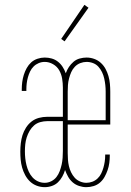

<svg xmlns="http://www.w3.org/2000/svg" viewBox="-20 -766 540 794"><path d="M165 8Q148 8 132 2Q116 -4 104 -15.5Q92 -27 84 -42Q76 -57 71.5 -73Q67 -89 65.5 -105.5Q64 -122 64 -139Q64 -156 66 -173.5Q68 -191 73 -207Q78 -223 87.5 -238Q97 -253 110.5 -263.5Q124 -274 141 -278.5Q158 -283 175 -283H240V-404Q240 -422 237 -440.5Q234 -459 225 -475Q216 -491 199.5 -500.5Q183 -510 165 -510Q152 -510 140 -505Q128 -500 119 -491Q110 -482 104.5 -470.5Q99 -459 95.5 -446.5Q92 -434 90.5 -421.5Q89 -409 89 -396V-390H70V-397Q70 -412 72 -427Q74 -442 78.5 -456.5Q83 -471 90.5 -484.5Q98 -498 109 -508Q120 -518 135 -523Q150 -528 165 -528Q180 -528 194 -524Q208 -520 219.5 -511Q231 -502 239 -489.5Q247 -477 252 -463Q257 -477 265 -489Q273 -501 284 -510.5Q295 -520 309.5 -524Q324 -528 338 -528Q354 -528 369.5 -522.5Q385 -517 397 -506Q409 -495 416.5 -481Q424 -467 428.5 -451.5Q433 -436 434.5 -419.5Q436 -403 436 -387V-251H260V-133Q260 -119 261 -105.5Q262 -92 265 -79Q268 -66 274 -53.5Q280 -41 289 -31Q298 -21 311 -15.5Q324 -10 337 -10Q350 -10 362 -14.5Q374 -19 383.5 -28Q393 -37 398.5 -48.5Q404 -60 407.5 -72Q411 -84 413 -97Q415 -110 415 -123V-127H434V-122Q434 -107 432 -92Q430 -77 425 -62.5Q420 -48 412.5 -34.5Q405 -21 393.5 -11Q382 -1 367 3.5Q352 8 337 8Q322 8 307 3Q292 -2 280.5 -12Q269 -22 261.5 -35.5Q254 -49 249 -63Q245 -49 237.5 -35.5Q230 -22 219.5 -12Q209 -2 194.5 3Q180 8 165 8ZM260 -269H417V-387Q417 -401 415.5 -414.5Q414 -428 411 -441.5Q408 -455 402 -467.5Q396 -480 387 -490Q378 -500 365 -505Q352 -510 338 -510Q325 -510 312 -505Q299 -500 289.5 -490Q280 -480 274.5 -467.5Q269 -455 265.5 -441.5Q262 -428 261 -414.5Q260 -401 260 -387ZM165 -10Q179 -10 192 -16.5Q205 -23 213.5 -34Q222 -45 227 -58.5Q232 -72 235 -85.5Q238 -99 239 -113.5Q240 -128 240 -142V-265H175Q161 -265 146.5 -261Q132 -257 121 -247.5Q110 -238 102.5 -225Q95 -212 90.5 -198Q86 -184 84.5 -169.5Q83 -155 83 -140Q83 -126 84.5 -111.5Q86 -97 89.5 -83Q93 -69 99 -56Q105 -43 114.5 -32.5Q124 -22 137 -16Q150 -10 165 -10ZM247 -595 233 -605 329 -746 346 -734Z"/></svg>

Font: Iosevka SS18 Thin
Style: Regular
Weight: 100
Monospace: yes
Designer: Belleve Invis
Foundry: Belleve Invis
Version: Version 25.1.1; ttfautohint (v1.8.4)